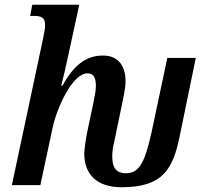

<svg xmlns="http://www.w3.org/2000/svg" viewBox="-20 -780 857 809"><path d="M493 9C672 9 710 -74 738 -210L805 -536H685L618 -220C589 -89 564 -50 510 -50C471 -50 453 -73 453 -119C453 -140 455 -158 461 -181L490 -321C497 -358 509 -403 509 -438C509 -495 484 -546 414 -546C340 -546 290 -503 243 -419H238C247 -453 259 -506 269 -553L314 -760H116L107 -713H122C156 -713 170 -705 170 -674C170 -664 167 -643 162 -620L30 0H150L202 -243C219 -323 284 -471 349 -471C377 -471 384 -448 384 -417C384 -400 380 -378 372 -340L347 -221C340 -186 336 -153 335 -134C335 -45 388 9 493 9Z"/></svg>

Font: Noto Serif Condensed SemiBold
Style: Italic
Weight: 600
Width: 3
Italic angle: -12°
Designer: Monotype Design Team
Foundry: Monotype Imaging Inc.
Version: Version 2.014